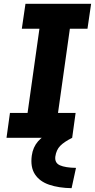

<svg xmlns="http://www.w3.org/2000/svg" viewBox="-20 -720 496 1003"><path d="M14 0 32 -130H124L186 -570H94L113 -700H456L437 -570H345L283 -130H375L357 0ZM354 263Q287 262 237 245Q187 228 162.5 190.5Q138 153 146 93Q152 49 179 18Q206 -13 253 -31L357 0Q315 21 294.5 42Q274 63 269 98Q265 131 293 143.5Q321 156 377 157Z"/></svg>

Font: Finlandica
Style: Italic
Weight: 400
Italic angle: -8°
Designer: Niklas Ekholm, Juho Hiilivirta, Jaakko Suomalainen
Foundry: Helsinki Type Studio
Version: Version 1.064